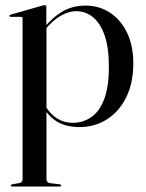

<svg xmlns="http://www.w3.org/2000/svg" viewBox="-20 -468 548 723"><path d="M154.5 -442V-370.5L155 -367V206Q155 212.5 158 216.2Q161 220 167.5 221.5L205 226Q208 227 209.2 228Q210.5 229 210.5 230.5Q210.5 232 209.2 233.2Q208 234.5 205.5 234.5H25Q23 234.5 21.8 233.2Q20.5 232 20.5 230.5Q20.5 229 22.2 227.8Q24 226.5 28 225.5L52.5 221.5Q59.5 220 62.2 216.2Q65 212.5 65 206.5V-398Q65 -401 63.8 -402.8Q62.5 -404.5 58.5 -404.5H20Q18 -404.5 16.8 -405.8Q15.5 -407 15.5 -408.5Q15.5 -410.5 16.8 -411.2Q18 -412 20.5 -413L138 -446.5Q142.5 -448 144.5 -448.2Q146.5 -448.5 148.5 -448.5Q151.5 -448.5 153 -446.5Q154.5 -444.5 154.5 -442ZM146.5 -352.5 142 -358.5Q177.5 -403 215.8 -425Q254 -447 302 -447Q353.5 -447 394.2 -420.2Q435 -393.5 458.5 -344.8Q482 -296 482 -230Q482 -155 455 -101Q428 -47 382 -18.2Q336 10.5 279.5 10.5Q229 10.5 194.8 -10Q160.5 -30.5 137.5 -74L145.5 -79Q163.5 -43.5 191.5 -24.5Q219.5 -5.5 254 -5.5Q292.5 -5.5 323.5 -26.8Q354.5 -48 372.2 -94.2Q390 -140.5 390 -216.5Q390 -289 373.8 -335.2Q357.5 -381.5 329.5 -403.8Q301.5 -426 266.5 -426Q239.5 -426 208.5 -408.5Q177.5 -391 146.5 -352.5Z"/></svg>

Font: Fraunces 96pt
Style: Regular
Weight: 400
Version: Version 1.000;[b76b70a41]